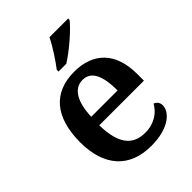

<svg xmlns="http://www.w3.org/2000/svg" viewBox="-221 -878 1000 1000"><g transform="rotate(-45 279.0 -378.0)"><path d="M231 -619V-606H288C347 -642 437 -721 462 -756V-766H324C303 -721 260 -657 231 -619ZM299 10C433 10 491 -51 491 -98C491 -119 478 -133 463 -138C440 -96 394 -61 326 -61C233 -61 186 -120 183 -258H512V-308C512 -466 427 -548 288 -548C136 -548 50 -452 50 -265C50 -91 138 10 299 10ZM379 -319H185C189 -428 226 -487 289 -487C354 -487 379 -422 379 -319Z"/></g></svg>

Font: Noto Serif Sinhala SemiBold
Style: Regular
Weight: 600
Designer: Jelle Bosma - Monotype Design Team
Foundry: Monotype Imaging Inc.
Version: Version 2.007